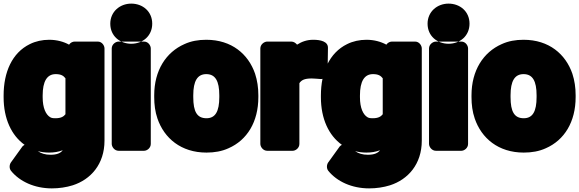

<svg xmlns="http://www.w3.org/2000/svg" viewBox="-24 -796 3204 1062"><path d="M112 5C107 8 101 12 98 17L36 103C28 115 26 135 37 149C85 208 167 246 263 246C303 246 343 240 378 229C478 197 554 112 554 -18V-528C554 -544 540 -566 517 -566H389C379 -566 366 -561 358 -549C329 -565 291 -576 248 -576C210 -576 173 -568 141 -552C43 -504 -4 -397 -4 -268V-258C-4 -140 39 -47 112 5ZM185 40C204 45 225 48 247 48C275 48 299 44 323 35C312 50 292 60 256 60C226 60 204 53 185 40ZM338 -363V-164C328 -151 313 -142 283 -142C269 -142 261 -143 253 -148C230 -162 212 -198 212 -258V-268C212 -346 236 -386 284 -386C314 -386 327 -377 338 -363Z M773 38C789 38 810 23 810 0V-528C810 -544 796 -566 773 -566H632C616 -566 594 -551 594 -528V0C594 16 609 38 632 38ZM702 -554C640 -554 586 -596 586 -665C586 -731 639 -776 702 -776C765 -776 818 -733 818 -665C818 -597 765 -554 702 -554Z M829 -269V-259C829 -217 834 -178 847 -140C884 -32 977 48 1118 48C1162 48 1203 41 1240 24C1343 -21 1405 -122 1405 -259V-269C1405 -312 1399 -351 1387 -388C1350 -496 1258 -576 1117 -576C1073 -576 1033 -569 996 -552C894 -507 829 -406 829 -269ZM1189 -269V-259C1189 -179 1167 -142 1118 -142C1066 -142 1045 -178 1045 -259V-269C1045 -348 1068 -386 1117 -386C1167 -386 1189 -348 1189 -269Z M1709 -576C1674 -576 1646 -566 1619 -549C1613 -557 1601 -566 1588 -566H1454C1438 -566 1416 -551 1416 -528V0C1416 16 1431 38 1454 38H1595C1611 38 1632 23 1632 0V-336C1643 -352 1658 -362 1700 -362C1711 -362 1732 -360 1748 -359C1772 -357 1788 -376 1788 -395L1790 -531C1791 -567 1748 -576 1709 -576Z M1867 5C1862 8 1856 12 1853 17L1791 103C1783 115 1781 135 1792 149C1840 208 1922 246 2018 246C2058 246 2098 240 2133 229C2233 197 2309 112 2309 -18V-528C2309 -544 2295 -566 2272 -566H2144C2134 -566 2121 -561 2113 -549C2084 -565 2046 -576 2003 -576C1965 -576 1928 -568 1896 -552C1798 -504 1751 -397 1751 -268V-258C1751 -140 1794 -47 1867 5ZM1940 40C1959 45 1980 48 2002 48C2030 48 2054 44 2078 35C2067 50 2047 60 2011 60C1981 60 1959 53 1940 40ZM2093 -363V-164C2083 -151 2068 -142 2038 -142C2024 -142 2016 -143 2008 -148C1985 -162 1967 -198 1967 -258V-268C1967 -346 1991 -386 2039 -386C2069 -386 2082 -377 2093 -363Z M2528 38C2544 38 2565 23 2565 0V-528C2565 -544 2551 -566 2528 -566H2387C2371 -566 2349 -551 2349 -528V0C2349 16 2364 38 2387 38ZM2457 -554C2395 -554 2341 -596 2341 -665C2341 -731 2394 -776 2457 -776C2520 -776 2573 -733 2573 -665C2573 -597 2520 -554 2457 -554Z M2584 -269V-259C2584 -217 2589 -178 2602 -140C2639 -32 2732 48 2873 48C2917 48 2958 41 2995 24C3098 -21 3160 -122 3160 -259V-269C3160 -312 3154 -351 3142 -388C3105 -496 3013 -576 2872 -576C2828 -576 2788 -569 2751 -552C2649 -507 2584 -406 2584 -269ZM2944 -269V-259C2944 -179 2922 -142 2873 -142C2821 -142 2800 -178 2800 -259V-269C2800 -348 2823 -386 2872 -386C2922 -386 2944 -348 2944 -269Z"/></svg>

Font: Asimov Print
Style: E
Weight: 500
Designer: Google
Version: Version 2.000980; 2014